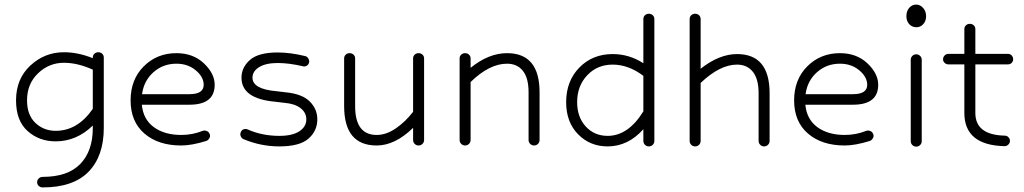

<svg xmlns="http://www.w3.org/2000/svg" viewBox="-20 -628 4469 838"><path d="M223 -11Q151 -11 100.5 -56Q50 -101 50 -190Q50 -284 112.5 -342Q175 -400 259 -400Q321 -400 385 -374V-377Q385 -387 392 -393.5Q399 -400 409 -400Q419 -400 426 -393.5Q433 -387 433 -377V-69Q433 53 366.5 121.5Q300 190 166 190Q156 190 149 183.5Q142 177 142 167Q142 158 149 151Q156 144 166 144Q276 144 330.5 87.5Q385 31 385 -69V-80Q314 -11 223 -11ZM223 -57Q319 -57 385 -153V-324Q319 -354 259 -354Q194 -354 146 -308Q98 -262 98 -190Q98 -126 134.5 -91.5Q171 -57 223 -57Z M771 7Q671 7 610.5 -45Q550 -97 550 -190Q550 -281 607.5 -338.5Q665 -396 750 -396Q823 -396 870 -351.5Q917 -307 917 -258Q917 -171 807 -171H599Q605 -107 651.5 -73Q698 -39 771 -39Q820 -39 865 -57Q874 -60 883 -56Q892 -52 895 -43Q899 -35 894.5 -26Q890 -17 881 -13Q817 7 771 7ZM750 -350Q692 -350 650 -313Q608 -276 600 -217H807Q869 -217 869 -258Q869 -292 834.5 -321Q800 -350 750 -350Z M1199 11Q1118 11 1042 -21Q1034 -25 1030.5 -34Q1027 -43 1031 -51Q1034 -60 1043 -63.5Q1052 -67 1061 -63Q1124 -35 1199 -35Q1256 -35 1286.5 -55Q1317 -75 1317 -107Q1317 -136 1292.5 -155.5Q1268 -175 1223 -179L1181 -184Q1034 -197 1034 -289Q1034 -334 1071 -366.5Q1108 -399 1192 -399Q1247 -399 1313 -383Q1321 -381 1326 -372Q1331 -363 1329 -355Q1327 -346 1318.5 -341Q1310 -336 1301 -339Q1241 -353 1192 -353Q1140 -353 1111 -335Q1082 -317 1082 -289Q1082 -239 1186 -230L1228 -225Q1299 -218 1332 -185Q1365 -152 1365 -107Q1365 -57 1326.5 -23Q1288 11 1199 11Z M1783 -17V-70Q1704 7 1624 7Q1482 7 1482 -165V-373Q1482 -383 1489 -389.5Q1496 -396 1506 -396Q1516 -396 1523 -389.5Q1530 -383 1530 -373V-165Q1530 -39 1624 -39Q1666 -39 1708 -68Q1750 -97 1783 -140V-373Q1783 -383 1790 -389.5Q1797 -396 1807 -396Q1817 -396 1824 -389.5Q1831 -383 1831 -373V-17Q1831 -7 1824 0Q1817 7 1807 7Q1797 7 1790 0Q1783 -7 1783 -17Z M1986 -17V-373Q1986 -383 1993 -389.5Q2000 -396 2010 -396Q2020 -396 2027 -389.5Q2034 -383 2034 -373V-332Q2113 -396 2193 -396Q2335 -396 2335 -225V-17Q2335 -7 2328 0Q2321 7 2311 7Q2301 7 2294 0Q2287 -7 2287 -17V-225Q2287 -288 2262 -319Q2237 -350 2193 -350Q2116 -350 2034 -270V-17Q2034 -7 2027 0Q2020 7 2010 7Q2000 7 1993 0Q1986 -7 1986 -17Z M2788 -13V-64Q2721 11 2632 11Q2555 11 2503 -42Q2451 -95 2451 -182Q2451 -274 2508.5 -333Q2566 -392 2654 -392Q2726 -392 2788 -352V-545Q2788 -555 2795 -561.5Q2802 -568 2812 -568Q2822 -568 2829 -561.5Q2836 -555 2836 -545V-13Q2836 -3 2829 4Q2822 11 2812 11Q2802 11 2795 4Q2788 -3 2788 -13ZM2632 -35Q2722 -35 2788 -142V-297Q2723 -346 2654 -346Q2587 -346 2543 -299.5Q2499 -253 2499 -182Q2499 -117 2536.5 -76Q2574 -35 2632 -35Z M2990 -13V-545Q2990 -555 2997 -561.5Q3004 -568 3014 -568Q3024 -568 3031 -561.5Q3038 -555 3038 -545V-328Q3119 -392 3197 -392Q3339 -392 3339 -221V-13Q3339 -3 3332 4Q3325 11 3315 11Q3305 11 3298 4Q3291 -3 3291 -13V-221Q3291 -283 3266 -314.5Q3241 -346 3197 -346Q3122 -346 3038 -266V-13Q3038 -3 3031 4Q3024 11 3014 11Q3004 11 2997 4Q2990 -3 2990 -13Z M3667 7Q3567 7 3506.5 -45Q3446 -97 3446 -190Q3446 -281 3503.5 -338.5Q3561 -396 3646 -396Q3719 -396 3766 -351.5Q3813 -307 3813 -258Q3813 -171 3703 -171H3495Q3501 -107 3547.5 -73Q3594 -39 3667 -39Q3716 -39 3761 -57Q3770 -60 3779 -56Q3788 -52 3791 -43Q3795 -35 3790.5 -26Q3786 -17 3777 -13Q3713 7 3667 7ZM3646 -350Q3588 -350 3546 -313Q3504 -276 3496 -217H3703Q3765 -217 3765 -258Q3765 -292 3730.5 -321Q3696 -350 3646 -350Z M3955 -12V-367Q3955 -377 3962 -384Q3969 -391 3979 -391Q3989 -391 3996 -384Q4003 -377 4003 -367V-12Q4003 -2 3996 5Q3989 12 3979 12Q3969 12 3962 5Q3955 -2 3955 -12ZM3980 -509Q3961 -509 3948.5 -522.5Q3936 -536 3936 -557Q3936 -580 3948.5 -594Q3961 -608 3979 -608Q3996 -608 4009 -593.5Q4022 -579 4022 -557Q4022 -536 4009.5 -522.5Q3997 -509 3980 -509Z M4379 -347H4237V-135Q4237 -39 4365 -36Q4375 -36 4381.5 -29Q4388 -22 4388 -13Q4388 -4 4381 3Q4374 10 4365 10Q4189 6 4189 -135V-347H4120Q4110 -347 4103 -353.5Q4096 -360 4096 -369Q4096 -379 4103 -386Q4110 -393 4120 -393H4189V-501Q4189 -511 4196 -517.5Q4203 -524 4213 -524Q4223 -524 4230 -517.5Q4237 -511 4237 -501V-393H4379Q4389 -393 4395.5 -386Q4402 -379 4402 -369Q4402 -360 4395.5 -353.5Q4389 -347 4379 -347Z"/></svg>

Font: Hoogli
Style: Regular
Weight: 400
Designer: Anand Singh Naorem
Foundry: Brand New Type
Version: Version 1.00 b007